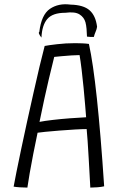

<svg xmlns="http://www.w3.org/2000/svg" viewBox="-20 -866 552 894"><path d="M107.5 7.5Q91.5 7.5 72.8 6.2Q54 5 43.5 3Q47.5 -20 56.8 -66Q66 -112 78.8 -172.5Q91.5 -233 106.2 -300Q121 -367 135.8 -433Q150.5 -499 164 -555.8Q177.5 -612.5 188 -652Q205.5 -655.5 245.8 -660.2Q286 -665 330 -665Q345.5 -665 362.8 -664.2Q380 -663.5 394 -661.5Q413.5 -574 431.2 -407Q449 -240 465 1.5Q452.5 4.5 434.2 6Q416 7.5 400.5 7.5Q399.5 -10.5 397.5 -47.8Q395.5 -85 393 -128.2Q390.5 -171.5 388 -209.2Q385.5 -247 383.5 -265Q363.5 -265 328.8 -263Q294 -261 256.5 -258Q219 -255 190.5 -252.2Q162 -249.5 155 -248Q144.5 -199 135 -149.8Q125.5 -100.5 118.2 -59.2Q111 -18 107.5 7.5ZM164 -298.5Q186.5 -303 225 -307.5Q263.5 -312 305.2 -315.2Q347 -318.5 381 -320Q379.5 -338.5 376.5 -375.8Q373.5 -413 369.2 -457.2Q365 -501.5 360 -542.5Q355 -583.5 350.5 -609.5Q337 -609.5 312.5 -608Q288 -606.5 265 -604.2Q242 -602 232.5 -601Q226.5 -578 207.2 -497Q188 -416 164 -298.5ZM173 -691Q165.5 -700 162.2 -707.8Q159 -715.5 163 -717Q172.5 -797.5 212.5 -824.8Q252.5 -852 308.5 -844.5Q369 -843 397.2 -818Q425.5 -793 432 -741.5Q430.5 -730 425.2 -718.2Q420 -706.5 417 -694Q408 -693.5 401 -694Q394 -694.5 385 -695.5Q384.5 -714.5 383 -731.5Q381.5 -748.5 378 -762Q371.5 -785.5 350.2 -799Q329 -812.5 284 -806.5Q225 -806.5 200.2 -777.5Q175.5 -748.5 173 -691Z"/></svg>

Font: Grandstander ExtraLight
Style: Regular
Weight: 200
Designer: Tyler Finck
Foundry: Etcetera Type Co
Version: Version 1.200; ttfautohint (v1.8.3)